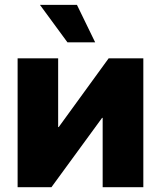

<svg xmlns="http://www.w3.org/2000/svg" viewBox="-20 -778 668 798"><path d="M575.7 0H406.7V-288.1H404.3L193.8 0H53.2V-535.6H221.7V-250H224.1L431.6 -535.6H575.7ZM260.3 -602.1 146 -757.8H299.8L375.5 -602.1Z"/></svg>

Font: Inter 20pt ExtraBold
Style: Regular
Weight: 800
Version: Version 4.001;git-66647c0bb